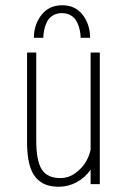

<svg xmlns="http://www.w3.org/2000/svg" viewBox="-20 -701 490 731"><path d="M109 -557Q109 -607 137.8 -644Q166.5 -681 217 -681Q267 -681 295 -644.2Q323 -607.5 323 -557H287Q287 -571 284 -585.2Q281 -599.5 274 -615.2Q267 -631 252 -641Q237 -651 216 -651Q194.5 -651 179.5 -641Q164.5 -631 157.5 -615.2Q150.5 -599.5 147.8 -585.2Q145 -571 145 -557ZM204 10Q175 10 153.8 1.8Q132.5 -6.5 116 -25.5Q99.5 -44.5 91.2 -78.2Q83 -112 83 -161V-501H118V-166Q118 -89 139 -56Q160 -23 210 -23Q241.5 -23 267.8 -42.5Q294 -62 307.5 -85.8Q321 -109.5 325 -131.5V-501H360V0H325V-55Q304 -24.5 271.8 -7.2Q239.5 10 204 10Z"/></svg>

Font: League Mono Condensed Thin
Style: Regular
Weight: 100
Width: 1
Designer: Tyler Finck
Foundry: The League of Moveable Type / Tyler Finck
Version: Version 2.210